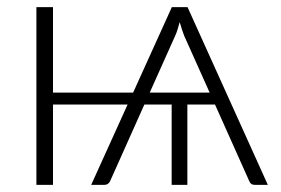

<svg xmlns="http://www.w3.org/2000/svg" viewBox="-20 -518 786 538"><path d="M567.5 -258.5 496 -418Q493 -426 489.8 -435.5Q486.5 -445 483.5 -456Q480.5 -445 477.5 -435.2Q474.5 -425.5 471 -418L399.5 -258.5ZM730.5 0H694Q682 0 678 -11.5L582.5 -225H505V0H461V-225H384.5L289 -11.5Q287.5 -7 283 -3.5Q278.5 0 272 0H235.5L337.5 -225H128.5V0H82V-498H128.5V-258.5H353L461.5 -498H505.5Z"/></svg>

Font: Lato 2
Style: Regular
Weight: 300
Designer: Lukasz Dziedzic with Adam Twardoch and Botio Nikoltchev
Foundry: tyPoland Lukasz Dziedzic
Version: Version 2.015; 2015-08-06; http://www.latofonts.com/